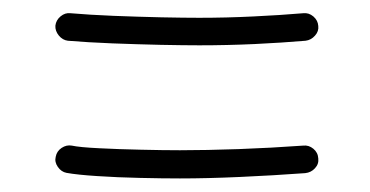

<svg xmlns="http://www.w3.org/2000/svg" viewBox="-20 -443 551 286"><path d="M62.5 -404.8Q63.5 -413.1 70.3 -418.7Q77.1 -424.3 85 -423.3Q112.8 -420.9 149.2 -419.4Q185.5 -418 220.2 -417.2Q254.9 -416.5 276.9 -416.5Q316.9 -416.5 357.4 -418.5Q397.9 -420.4 431.6 -423.3Q439.9 -424.3 446.8 -418.5Q453.6 -412.6 454.1 -404.3Q455.1 -396.5 449.2 -389.9Q443.4 -383.3 435.1 -382.3Q400.9 -379.4 359.6 -377.4Q318.4 -375.5 276.9 -375.5Q254.4 -375.5 219.2 -376.2Q184.1 -377 147 -378.4Q109.9 -379.9 81.1 -382.3Q73.2 -383.3 67.6 -390.1Q62 -397 62.5 -404.8ZM63 -209.5Q64.5 -217.8 71.8 -222.7Q79.1 -227.5 86.9 -226.1Q98.6 -223.6 127.4 -222.2Q156.2 -220.7 189.7 -220Q223.1 -219.2 248 -219.2Q286.6 -219.2 335.4 -220.9Q384.3 -222.7 431.6 -226.1Q439.9 -227.1 446.8 -221.4Q453.6 -215.8 454.1 -207Q455.1 -198.7 449.2 -192.4Q443.4 -186 434.6 -185.1Q386.7 -181.6 337.4 -179.4Q288.1 -177.2 248 -177.2Q221.7 -177.2 188.2 -178Q154.8 -178.7 125 -180.7Q95.2 -182.6 79.1 -185.5Q71.3 -187 66.2 -194.3Q61 -201.7 63 -209.5Z"/></svg>

Font: Mikhak-DS1-FD Light
Style: Regular
Weight: 300
Designer: Amin Abedi
Version: Version 3.2